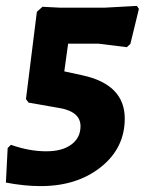

<svg xmlns="http://www.w3.org/2000/svg" viewBox="-33 -535 491 651"><path d="M431 -515 438 -505 409 -386 397 -375 300 -387H198L185 -293L245 -280Q390 -249 390 -133Q390 -33 309 31.5Q228 96 105 96Q49 96 -13 84L-7 -33L4 -44Q66 -22 124 -22Q178 -22 209 -45Q240 -68 240 -107Q240 -157 167 -169L64 -187L55 -199L92 -495L111 -512L170 -509H322Z"/></svg>

Font: Alegreya Sans ExtraBold
Style: Italic
Weight: 800
Italic angle: -7°
Designer: Juan Pablo del Peral
Foundry: Huerta Tipografica
Version: Version 2.007